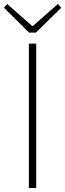

<svg xmlns="http://www.w3.org/2000/svg" viewBox="-35 -945 328 965"><path d="M110 0V-726H147V0ZM111 -781 -15 -906 1 -925 126 -815H131L256 -925L273 -906L145 -781Z"/></svg>

Font: Noto Sans KR Thin
Style: Regular
Weight: 100
Designer: Ryoko NISHIZUKA 西塚涼子 (kana, bopomofo & ideographs); Paul D. Hunt (Latin, Greek & Cyrillic); Sandoll Communications 산돌커뮤니
Foundry: Adobe
Version: Version 2.004-H2;hotconv 1.0.118;makeotfexe 2.5.65603